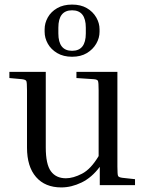

<svg xmlns="http://www.w3.org/2000/svg" viewBox="-20 -809 639 839"><path d="M570 -26V0H416V-80Q381 -33 336.5 -11.5Q292 10 248 10Q177 10 137.5 -35.5Q98 -81 98 -164V-414Q98 -449 95 -455Q92 -461 76 -463L21 -468V-495H180V-165Q180 -91 202.5 -60.5Q225 -30 268 -30Q300 -30 338.5 -50Q377 -70 411 -127V-414Q411 -449 408 -455.5Q405 -462 389 -463L314 -468V-495H493V-81Q493 -46 496 -40Q499 -34 515 -32ZM415 -681V-670Q415 -643 400.5 -618Q386 -593 359.5 -577Q333 -561 295 -561Q257 -561 230 -577Q203 -593 189 -618Q175 -643 175 -670V-681Q175 -708 189 -733Q203 -758 230 -773.5Q257 -789 295 -789Q333 -789 359.5 -773.5Q386 -758 400.5 -733Q415 -708 415 -681ZM355 -688Q355 -764 295 -764Q235 -764 235 -688V-663Q235 -587 295 -587Q355 -587 355 -663Z"/></svg>

Font: Inria Serif
Style: Regular
Weight: 400
Designer: Black Foundry Team
Foundry: Black Foundry
Version: Version 1.000; ttfautohint (v1.8.3)